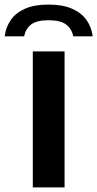

<svg xmlns="http://www.w3.org/2000/svg" viewBox="-64 -820 425 840"><path d="M79.5 0V-595H218.5V0ZM-43.5 -661Q-38.5 -701.5 -16.5 -733Q5.5 -764.5 46.2 -782.2Q87 -800 148.5 -800Q210 -800 251 -782Q292 -764 314.2 -732.8Q336.5 -701.5 341.5 -661H256.5Q250 -694 225.2 -712.8Q200.5 -731.5 148.5 -731.5Q96.5 -731.5 72.2 -712.8Q48 -694 41.5 -661Z"/></svg>

Font: Encode Sans SC SemiExpanded SemiBold
Style: Regular
Weight: 600
Width: 6
Designer: Multiple Designers
Foundry: Impallari Type
Version: Version 3.002